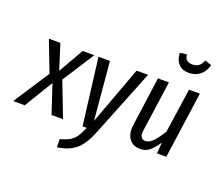

<svg xmlns="http://www.w3.org/2000/svg" viewBox="-186 -995 1630 1429"><g transform="rotate(20 629.0 -280.5)"><path d="M419 -527 257 -275 363 0H272L197 -226L60 0H-32L153 -283L59 -527H150L213 -329L327 -527Z M632 5Q592 107 538 153Q484 199 392 212L390 147Q436 136 463.5 120Q491 104 511 76.5Q531 49 551 0H518L452 -527H543L584 -67L754 -527H845Z M867 -106Q867 -115 869 -135L923 -527H1010L954 -128Q952 -114 952 -107Q952 -83 962.5 -70Q973 -57 991 -57Q1026 -57 1056 -90.5Q1086 -124 1118 -175L1169 -527H1255L1181 0H1107L1114 -88Q1081 -39 1050.5 -13.5Q1020 12 975 12Q926 12 896.5 -20Q867 -52 867 -106ZM1011 -761 1064 -769Q1068 -738 1083 -725Q1098 -712 1127 -712Q1157 -712 1177 -726.5Q1197 -741 1209 -773L1261 -755Q1248 -702 1211.5 -673Q1175 -644 1122 -644Q1070 -644 1041 -676Q1012 -708 1011 -761Z"/></g></svg>

Font: Fira Sans Extra Condensed
Style: Italic
Weight: 400
Width: 3
Italic angle: -8°
Designer: Carrois Corporate & Edenspiekermann AG
Foundry: Carrois Corporate GbR & Edenspiekermann AG
Version: Version 4.203